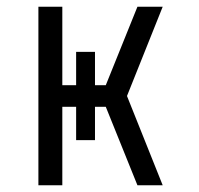

<svg xmlns="http://www.w3.org/2000/svg" viewBox="-20 -550 590 570"><path d="M463 0H388L294 -233H262V-134H206V-233H165V0H94V-530H165V-297H206V-396H262V-297H294L388 -530H463L357 -265Z"/></svg>

Font: Lode Term
Style: Regular
Weight: 400
Monospace: yes
Designer: Belleve Invis
Foundry: Belleve Invis
Version: Version 29.2.0